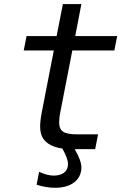

<svg xmlns="http://www.w3.org/2000/svg" viewBox="-20 -722 642 932"><path d="M272.9 -178.2 331.1 -477.1H535.2L548.8 -546.9H345.2L375 -702.1H285.2L254.9 -546.9H108.9L95.2 -477.1H241.2L183.1 -178.2C179.7 -161.1 177.7 -147 176.8 -138.7C175.3 -127.4 174.8 -116.2 174.8 -108.4C174.8 -69.3 187.5 -43.5 213.4 -25.4C230 -13.7 252.4 -5.4 282.7 -1C301.3 32.7 310.1 57.1 310.1 74.7C310.1 109.9 284.2 130.4 240.7 130.4C219.7 130.4 195.8 124 169.9 111.8L157.7 174.8C188.5 184.6 219.2 189.5 248 189.5C325.7 189.5 375 151.4 375 90.8C375 68.4 364.7 40.5 342.8 2H441.9L456.1 -69.8H355C321.8 -69.8 298.8 -74.2 286.1 -83C272.9 -91.8 267.1 -106.4 267.1 -128.4C267.1 -134.8 267.6 -143.1 268.6 -151.4C269.5 -157.7 268.6 -155.8 272.9 -178.2Z"/></svg>

Font: Hack
Style: Oblique
Weight: 400
Italic angle: -12°
Monospace: yes
Designer: Christopher Simpkins
Foundry: Christopher Simpkins
Version: Version 2.010